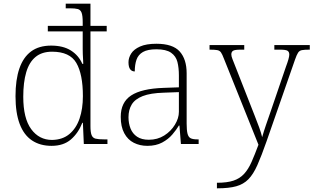

<svg xmlns="http://www.w3.org/2000/svg" viewBox="-20 -780 1698 1040"><path d="M259 10Q197 10 153 -19.5Q109 -49 86.5 -109Q64 -169 64 -259Q64 -348 85 -409Q106 -470 148.5 -501.5Q191 -533 257 -533Q322 -533 364 -506.5Q406 -480 426 -434H431Q431 -445 430 -458.5Q429 -472 428.5 -486.5Q428 -501 428 -514.5Q428 -528 428 -538V-610H239V-640H428V-659Q428 -695 422 -711Q416 -727 401.5 -731Q387 -735 359 -735H336V-760H470V-640H558V-610H470V-97Q470 -64 476 -48.5Q482 -33 497.5 -29Q513 -25 544 -25H562V0H434L429 -115H426Q404 -59 364 -24.5Q324 10 259 10ZM262 -22Q319 -23 356 -54Q393 -85 411 -138Q429 -191 429 -259Q429 -378 393.5 -439Q358 -500 262 -500Q207 -500 172.5 -471.5Q138 -443 122 -388.5Q106 -334 106 -256Q106 -139 149 -80.5Q192 -22 262 -22Z M778 10Q738 10 705 -6.5Q672 -23 653 -58.5Q634 -94 634 -147Q634 -226 690.5 -263Q747 -300 866 -304L949 -307V-371Q949 -413 941 -444.5Q933 -476 906.5 -494.5Q880 -513 827 -513Q780 -513 754.5 -498.5Q729 -484 719.5 -457Q710 -430 710 -393Q694 -393 685 -405Q676 -417 676 -443Q676 -467 690.5 -490Q705 -513 738.5 -528Q772 -543 827 -543Q916 -543 953.5 -501Q991 -459 991 -383V-111Q991 -76 995.5 -57Q1000 -38 1012 -31.5Q1024 -25 1050 -25H1056V0H960L952 -100H949Q936 -78 914 -52Q892 -26 858.5 -8Q825 10 778 10ZM786 -23Q833 -23 869.5 -46Q906 -69 927.5 -104.5Q949 -140 949 -174V-281L868 -278Q795 -276 753 -259.5Q711 -243 693.5 -214Q676 -185 676 -145Q676 -112 687 -84Q698 -56 722.5 -39.5Q747 -23 786 -23Z M1155 210Q1210 210 1244.5 198.5Q1279 187 1302 162Q1325 137 1342.5 97.5Q1360 58 1380 4L1193 -462Q1184 -486 1177 -496Q1170 -506 1157 -508.5Q1144 -511 1118 -511H1115V-536H1303V-511H1282Q1252 -511 1242.5 -505Q1233 -499 1233 -485Q1233 -475 1239.5 -459Q1246 -443 1260 -407L1335 -216Q1346 -187 1359.5 -153.5Q1373 -120 1384 -89.5Q1395 -59 1400 -37Q1409 -69 1420.5 -102.5Q1432 -136 1447 -179L1529 -419Q1537 -440 1542 -457.5Q1547 -475 1547 -484Q1547 -499 1537.5 -505Q1528 -511 1497 -511H1466V-536H1658V-511H1655Q1629 -511 1615.5 -508.5Q1602 -506 1594.5 -494.5Q1587 -483 1578 -457L1423 -12Q1396 65 1374 114.5Q1352 164 1325.5 191Q1299 218 1259.5 229Q1220 240 1158 240H1155Z"/></svg>

Font: Noto Serif Thai ExtraLight
Style: Regular
Weight: 250
Version: Version 2.001